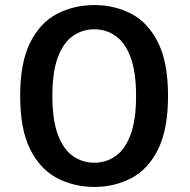

<svg xmlns="http://www.w3.org/2000/svg" viewBox="-20 -726 750 757"><path d="M352 11Q271.5 11 205 -23.8Q138.5 -58.5 99 -137.2Q59.5 -216 59.5 -348Q59.5 -479.5 99 -558.2Q138.5 -637 205 -671.5Q271.5 -706 352 -706Q432 -706 498 -671.5Q564 -637 603.2 -558.2Q642.5 -479.5 642.5 -348Q642.5 -216 603.2 -137.2Q564 -58.5 498 -23.8Q432 11 352 11ZM352 -84.5Q399 -84.5 436.2 -111Q473.5 -137.5 495 -195.5Q516.5 -253.5 516.5 -348Q516.5 -442 495 -499.8Q473.5 -557.5 436.2 -584Q399 -610.5 352 -610.5Q304.5 -610.5 267 -584Q229.5 -557.5 208 -499.8Q186.5 -442 186.5 -348Q186.5 -253.5 208 -195.5Q229.5 -137.5 267 -111Q304.5 -84.5 352 -84.5Z"/></svg>

Font: League Mono Medium
Style: Regular
Weight: 500
Width: 6
Designer: Tyler Finck
Foundry: The League of Moveable Type / Tyler Finck
Version: Version 2.300;RELEASE